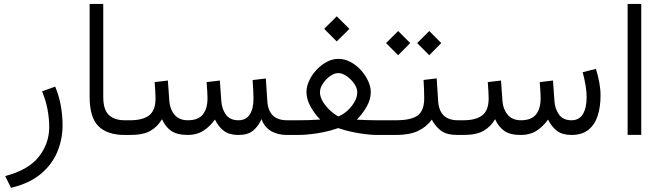

<svg xmlns="http://www.w3.org/2000/svg" viewBox="-20 -672 3292 956"><path d="M254.9 -240.7Q274.4 -193.4 283 -144.5Q291.5 -95.7 291.5 -47.9Q291.5 21.5 265.1 84.7Q238.8 147.9 182.1 194.8Q125.5 241.7 34.7 263.2L5.9 204.6Q121.6 174.3 173.3 108.4Q225.1 42.5 225.1 -40Q225.1 -81.5 216.8 -126.5Q208.5 -171.4 189.5 -217.3Z M613.8 0H600.6Q514.2 0 470.2 -43.7Q426.3 -87.4 426.3 -190.4V-652.3H494.1V-189.9Q494.1 -126 522 -99.6Q549.8 -73.2 600.6 -73.2H613.8Z M1167 -73.2Q1205.1 -73.2 1223.6 -101.8Q1242.2 -130.4 1242.2 -181.6Q1242.2 -213.4 1237.8 -273.4L1303.7 -281.2L1311 -168.5Q1317.4 -73.2 1408.7 -73.2H1423.3V0H1409.2Q1363.3 0 1329.8 -19.5Q1296.4 -39.1 1282.2 -78.6Q1266.1 -43 1240 -21.5Q1213.9 0 1167.5 0Q1121.6 0 1094.7 -20.3Q1067.9 -40.5 1050.3 -76.7Q1024.4 -41 991.9 -20.5Q959.5 0 914.6 0Q860.4 -0.5 831.8 -20.8Q803.2 -41 786.6 -78.6Q764.2 -40.5 728.5 -20.3Q692.9 0 627.9 0H594.2V-73.2H628.9Q689.9 -73.2 722.2 -97.4Q754.4 -121.6 754.4 -182.6Q754.4 -207 750 -263.2L815.9 -271L823.2 -168.5Q826.2 -127.9 849.1 -100.6Q872.1 -73.2 915.5 -73.2Q967.3 -73.2 990.2 -102.3Q1013.2 -131.3 1013.2 -182.6Q1013.2 -205.6 1008.8 -263.2L1074.7 -271L1082 -168.5Q1084.5 -129.9 1104.7 -101.6Q1125 -73.2 1167 -73.2Z M1594.2 -528.3 1656.7 -590.8 1719.7 -528.3 1656.7 -465.8ZM1756.3 -76.2Q1782.2 -74.7 1808.6 -74Q1835 -73.2 1852.1 -73.2H1897.9V0H1853Q1835.9 0 1804.7 -3.4Q1773.4 -6.8 1736.3 -14.4Q1699.2 -22 1664.1 -34.2Q1628.4 -21.5 1590.6 -13.9Q1552.7 -6.3 1520.5 -3.2Q1488.3 0 1469.2 0H1403.8V-73.2H1469.2Q1489.7 -73.2 1517.1 -74Q1544.4 -74.7 1574.7 -76.7Q1547.4 -103.5 1526.6 -140.6Q1505.9 -177.7 1505.9 -214.4Q1505.9 -240.7 1519 -269.5Q1532.2 -298.3 1554.9 -323Q1577.6 -347.7 1606 -363.3Q1634.3 -378.9 1664.6 -378.9Q1695.8 -378.9 1724.9 -363.5Q1753.9 -348.1 1776.6 -323.2Q1799.3 -298.3 1812.7 -269.5Q1826.2 -240.7 1826.2 -213.4Q1826.2 -176.3 1804.9 -139.6Q1783.7 -103 1756.3 -76.2ZM1664.6 -308.1Q1644.5 -308.1 1623.5 -293Q1602.5 -277.8 1587.9 -255.9Q1573.2 -233.9 1573.2 -212.4Q1573.2 -189.5 1587.9 -165.5Q1602.5 -141.6 1624 -121.8Q1645.5 -102.1 1665 -92.3Q1689 -102.1 1710.2 -121.3Q1731.4 -140.6 1745.1 -164.8Q1758.8 -189 1758.8 -213.4Q1758.8 -233.4 1743.7 -255.4Q1728.5 -277.3 1706.5 -292.7Q1684.6 -308.1 1664.6 -308.1Z M2272.5 0H2259.3Q2205.1 0 2177.2 -20.3Q2149.4 -40.5 2129.9 -76.2Q2103.5 -39.6 2061 -19.8Q2018.6 0 1951.2 0H1878.4V-73.2H1952.1Q2025.9 -73.2 2058.8 -96.4Q2091.8 -119.6 2092.3 -181.6Q2092.3 -204.1 2091.3 -228Q2090.3 -252 2088.9 -273.9L2154.3 -281.7L2161.6 -168.5Q2168 -73.2 2259.8 -73.2H2272.5ZM2057.1 -457.5 2117.2 -517.6 2177.2 -457.5 2117.2 -397ZM1902.3 -457.5 1962.4 -517.6 2022.5 -457.5 1962.4 -397Z M2825.7 -73.2Q2863.8 -73.2 2882.3 -103.8Q2900.9 -134.3 2900.9 -189Q2900.9 -238.8 2881.3 -312.5L2947.3 -329.1Q2958 -293.9 2964.1 -261.2Q2970.2 -228.5 2970.2 -196.3Q2970.2 -141.1 2956.3 -96.7Q2942.4 -52.2 2910.6 -26.4Q2878.9 -0.5 2826.2 0Q2780.3 0 2753.4 -20.3Q2726.6 -40.5 2709 -76.7Q2683.1 -41 2650.9 -20.5Q2618.7 0 2573.2 0Q2519 0 2490.5 -20.5Q2461.9 -41 2445.3 -78.6Q2422.9 -40.5 2387.2 -20.3Q2351.6 0 2286.6 0H2252.9V-73.2H2287.6Q2348.6 -73.2 2380.9 -97.4Q2413.1 -121.6 2413.1 -182.6Q2413.1 -207 2408.7 -263.2L2474.6 -271L2481.9 -168.5Q2484.9 -127.9 2507.8 -100.6Q2530.8 -73.2 2574.2 -73.2Q2626 -73.2 2648.9 -102.3Q2671.9 -131.3 2671.9 -182.6Q2671.9 -205.6 2667.5 -263.2L2733.4 -271L2740.7 -168.5Q2743.2 -129.9 2763.4 -101.6Q2783.7 -73.2 2825.7 -73.2Z M3105 -652.3H3172.9V-0.5H3105Z"/></svg>

Font: Vazir Light FD-WOL
Style: Light-FD-WOL
Weight: 300
Designer: Saber Rastikerdar
Foundry: Saber Rastikerdar
Version: Version 30.1.0